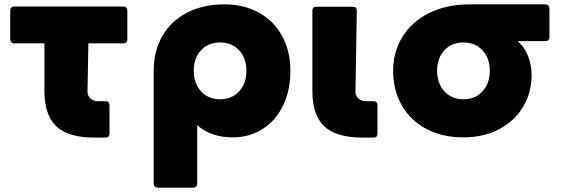

<svg xmlns="http://www.w3.org/2000/svg" viewBox="-20 -578 2590 882"><path d="M184 -160V-379H45Q37 -379 32 -384Q27 -389 27 -397V-530Q27 -538 32 -543Q37 -548 45 -548H547Q555 -548 560 -543Q565 -538 565 -530V-397Q565 -389 560 -384Q555 -379 547 -379H386L382 -162Q381 -138 395.5 -125.5Q410 -113 432 -113H465Q483 -113 483 -95V36Q483 54 465 54H413Q294 54 239 2.5Q184 -49 184 -160Z M686 266V-253Q686 -344 726 -413Q766 -482 839.5 -520Q913 -558 1011 -558Q1100 -558 1169 -520Q1238 -482 1276 -412.5Q1314 -343 1314 -253Q1314 -163 1280.5 -93.5Q1247 -24 1186.5 14.5Q1126 53 1050 53Q948 53 886 -3V266Q886 274 881 279Q876 284 868 284H704Q696 284 691 279Q686 274 686 266ZM991 -122Q1045 -122 1078.5 -158.5Q1112 -195 1112 -253Q1112 -311 1078.5 -347Q1045 -383 991 -383Q937 -383 903.5 -347Q870 -311 870 -253Q870 -195 903.5 -158.5Q937 -122 991 -122Z M1415 -160V-529Q1415 -547 1433 -547H1601Q1619 -547 1619 -529L1613 -162Q1612 -138 1626.5 -125.5Q1641 -113 1663 -113H1696Q1714 -113 1714 -95V36Q1714 54 1696 54H1644Q1525 54 1470 2.5Q1415 -49 1415 -160Z M1786 -253Q1786 -339 1828.5 -408.5Q1871 -478 1951 -518Q2031 -558 2139 -558H2486Q2494 -558 2499 -553Q2504 -548 2504 -540V-407Q2504 -399 2499 -394Q2494 -389 2486 -389H2358Q2389 -363 2405.5 -321Q2422 -279 2422 -233Q2422 -153 2383 -87.5Q2344 -22 2273 15.5Q2202 53 2109 53Q2012 53 1939 14.5Q1866 -24 1826 -93.5Q1786 -163 1786 -253ZM2109 -122Q2163 -122 2196.5 -158.5Q2230 -195 2230 -253Q2230 -311 2196.5 -347Q2163 -383 2109 -383Q2055 -383 2021.5 -347Q1988 -311 1988 -253Q1988 -195 2021.5 -158.5Q2055 -122 2109 -122Z"/></svg>

Font: LINE Seed JP_TTF ExtraBold
Style: Regular
Weight: 800
Designer: LY Corporation & Fontrix & Fontworks
Version: Version 1.015